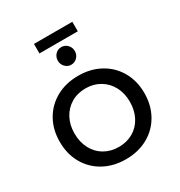

<svg xmlns="http://www.w3.org/2000/svg" viewBox="-188 -936 998 1067"><g transform="rotate(-30 310.5 -402.5)"><path d="M582 -265Q582 -187 547.5 -126Q513 -65 451.5 -31Q390 3 311 3Q231 3 169.5 -31Q108 -65 73.5 -125.5Q39 -186 39 -265Q39 -343 73.5 -403.5Q108 -464 169.5 -498Q231 -532 311 -532Q390 -532 451.5 -498Q513 -464 547.5 -403.5Q582 -343 582 -265ZM133 -264Q133 -209 155.5 -166Q178 -123 218.5 -99.5Q259 -76 311 -76Q362 -76 402.5 -99.5Q443 -123 465.5 -166Q488 -209 488 -264Q488 -318 465.5 -360.5Q443 -403 402.5 -427Q362 -451 311 -451Q259 -451 218.5 -427Q178 -403 155.5 -360.5Q133 -318 133 -264ZM364 -660Q364 -637 348 -620.5Q332 -604 309 -604Q287 -604 271 -620.5Q255 -637 255 -660Q255 -684 270.5 -700.5Q286 -717 309 -717Q332 -717 348 -700.5Q364 -684 364 -660ZM187 -808H433V-747H187Z"/></g></svg>

Font: Montserrat arm2
Style: Regular
Weight: 400
Designer: Julieta Ulanovsky
Foundry: Julieta Ulanovsky
Version: Version 6.000